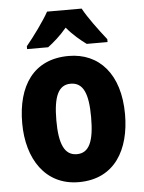

<svg xmlns="http://www.w3.org/2000/svg" viewBox="-54 -810 646 863"><g transform="rotate(-5 268.5 -378.0)"><path d="M347 -766H191C170 -727 118 -656 87 -619V-606H182C206 -624 238 -651 268 -687C297 -652 330 -625 356 -606H450V-619C413 -666 371 -722 347 -766ZM500 -276C500 -458 407 -559 270 -559C111 -559 36 -444 36 -276C36 -115 116 10 267 10C430 10 500 -118 500 -276ZM190 -275C190 -383 213 -434 268 -434C325 -434 347 -383 347 -276C347 -168 325 -116 269 -116C213 -116 190 -169 190 -275Z"/></g></svg>

Font: Noto Sans Sinhala UI Condensed ExtraBold
Style: Regular
Weight: 800
Width: 3
Designer: Jelle Bosma - Monotype Design Team
Foundry: Monotype Imaging Inc.
Version: Version 2.006